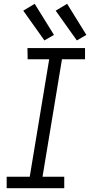

<svg xmlns="http://www.w3.org/2000/svg" viewBox="-20 -987 473 1007"><path d="M15 0H317V-60H203L305 -676H426V-735H124L125 -676H238L136 -60H15ZM383 -775 433 -804 332 -967 272 -931ZM213 -775 263 -804 162 -967 102 -931Z"/></svg>

Font: Iosevka Sparkle Light
Style: Italic
Weight: 300
Italic angle: -9°
Designer: Belleve Invis
Foundry: Belleve Invis
Version: Version 4.5.0; ttfautohint (v1.8.3)